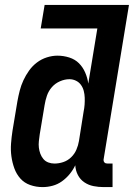

<svg xmlns="http://www.w3.org/2000/svg" viewBox="-20 -755 546 783"><path d="M439 8H403Q382 8 361.5 4Q341 0 324 -11.5Q307 -23 297.5 -41.5Q288 -60 287 -81Q278 -62 264 -45Q250 -28 232.5 -15.5Q215 -3 194.5 2.5Q174 8 154 8Q127 8 103 -0.5Q79 -9 63 -27Q47 -45 38.5 -68.5Q30 -92 26.5 -117.5Q23 -143 25 -169.5Q27 -196 31 -222L51 -342Q55 -364 60.5 -385.5Q66 -407 75.5 -427.5Q85 -448 98.5 -467Q112 -486 130.5 -500Q149 -514 171 -521Q193 -528 214 -528Q239 -528 262.5 -520.5Q286 -513 302 -497Q318 -481 327.5 -459Q337 -437 340 -414L377 -639H146L162 -735H506L403 -108Q402 -104 402.5 -100Q403 -96 405.5 -93Q408 -90 411.5 -89Q415 -88 419 -88H439ZM202 -88Q220 -88 238 -94Q256 -100 270 -113.5Q284 -127 291.5 -144.5Q299 -162 302 -180L321 -300Q324 -314 325 -328.5Q326 -343 325.5 -357Q325 -371 321.5 -384.5Q318 -398 310 -409Q302 -420 289.5 -426Q277 -432 263 -432Q244 -432 224.5 -423.5Q205 -415 191.5 -399.5Q178 -384 171.5 -365Q165 -346 162 -327L142 -207Q140 -193 138.5 -179.5Q137 -166 138.5 -153Q140 -140 144.5 -128Q149 -116 157 -106.5Q165 -97 177 -92.5Q189 -88 202 -88Z"/></svg>

Font: Iosevka Term Curly
Style: Bold Italic
Weight: 700
Italic angle: -9°
Designer: Belleve Invis
Foundry: Belleve Invis
Version: Version 32.3.0